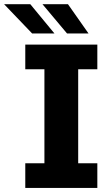

<svg xmlns="http://www.w3.org/2000/svg" viewBox="-74 -918 544 938"><path d="M49.5 0V-120.5H143V-579.5H49.5V-700H401.5V-579.5H308V-120.5H401.5V0ZM253.5 -754.5 133.5 -897.5H258L358.5 -754.5ZM83 -754.5 -54 -897.5H74L192 -754.5Z"/></svg>

Font: Trispace Condensed
Style: Bold
Weight: 700
Width: 3
Designer: Tyler Finck
Foundry: Etcetera Type Company
Version: Version 1.210; ttfautohint (v1.8.3)